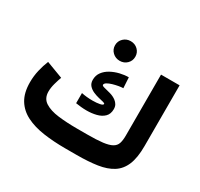

<svg xmlns="http://www.w3.org/2000/svg" viewBox="-159 -973 1228 1176"><g transform="rotate(30 455.0 -385.0)"><path d="M377.9 -700.2Q377.9 -729.5 398.9 -749.5Q419.9 -769.5 449.7 -769.5Q480 -769.5 500.5 -749.5Q521 -729.5 521 -700.2Q521 -670.9 500.5 -650.9Q480 -630.9 449.7 -630.9Q419.9 -630.9 398.9 -650.9Q377.9 -670.9 377.9 -700.2ZM429.7 -141.1H502.9Q571.3 -141.1 612.5 -146.2Q653.8 -151.4 675.5 -163.6Q697.3 -175.8 704.6 -197.5Q711.9 -219.2 711.9 -252.9V-684.6H843.3V-254.4Q843.3 -172.4 822.3 -122.1Q801.3 -71.8 759.5 -45.4Q717.8 -19 655.5 -9.5Q593.3 0 510.3 0H429.7Q346.2 0 275.1 -10.3Q204.1 -20.5 151.4 -46.9Q98.6 -73.2 69.3 -120.8Q40 -168.5 40 -243.2Q40 -287.1 49.8 -328.9Q59.6 -370.6 74.2 -406.2L191.9 -361.8Q183.6 -338.9 175 -308.3Q166.5 -277.8 166.5 -250.5Q166.5 -202.1 202.4 -179Q238.3 -155.8 298.1 -148.4Q357.9 -141.1 429.7 -141.1ZM349.1 -344.7Q385.3 -336.9 427.7 -336.9Q457 -336.9 478.5 -341.3Q500 -345.7 500 -354.5Q500 -359.4 486.6 -362.8Q473.1 -366.2 453.1 -370.8Q433.1 -375.5 413.1 -384.3Q393.1 -393.1 379.4 -408.4Q365.7 -423.8 365.7 -448.2Q365.7 -480 383.1 -503.2Q400.4 -526.4 428.2 -541.5Q456.1 -556.6 488 -564.2Q520 -571.8 549.3 -571.8L553.7 -497.1Q541.5 -497.1 521.7 -493.7Q502 -490.2 481.9 -484.4Q461.9 -478.5 448.5 -470.5Q435.1 -462.4 435.1 -452.6Q435.1 -445.8 453.4 -441.4Q471.7 -437 496.6 -430.2Q521.5 -423.3 540.5 -409.2Q552.7 -399.9 560.1 -387.2Q567.4 -374.5 567.4 -356.4Q567.4 -321.8 547.1 -302Q526.9 -282.2 494.6 -274.2Q462.4 -266.1 426.3 -266.1Q406.7 -266.1 387 -268.1Q367.2 -270 349.1 -272.9Z"/></g></svg>

Font: Vazirmatn RD UI ExtraBold
Style: Regular
Weight: 800
Designer: Saber Rastikerdar
Foundry: Saber Rastikerdar
Version: Version 33.003